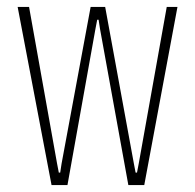

<svg xmlns="http://www.w3.org/2000/svg" viewBox="-20 -535 564 555"><path d="M129 0 31 -515H64L145 -62L150 -36H154L158 -62L242 -515H284L367 -62L372 -36H376L381 -62L462 -515H493L397 0H351L269 -452L265 -478H261L256 -452L175 0Z"/></svg>

Font: Hubot Sans Condensed ExtraLight
Style: Regular
Weight: 200
Width: 3
Designer: Deni Anggara
Foundry: GitHub, Inc., Subsidiary of Microsoft Corporation
Version: Version 2.000